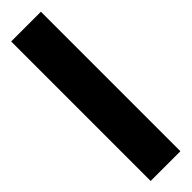

<svg xmlns="http://www.w3.org/2000/svg" viewBox="-274 -775 764 764"><g transform="rotate(-45 108.0 -392.5)"><path d="M23 0V-785H190.5V0Z"/></g></svg>

Font: Anybody Condensed ExtraBold
Style: Regular
Weight: 800
Width: 3
Designer: Tyler Finck
Foundry: Etcetera Type Company
Version: Version 1.010; ttfautohint (v1.8.3) -l 8 -r 50 -G 200 -x 14 